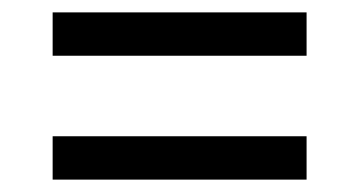

<svg xmlns="http://www.w3.org/2000/svg" viewBox="-20 -481 580 310"><path d="M65 -391V-461H475V-391ZM65 -191V-261H475V-191Z"/></svg>

Font: Carrois Gothic
Style: Regular
Weight: 400
Designer: Ralph du Carrois
Foundry: Ralph du Carrois
Version: Version 1.001